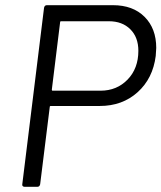

<svg xmlns="http://www.w3.org/2000/svg" viewBox="-20 -721 623 741"><path d="M583 -536Q583 -527 581 -505Q570 -418 511 -365Q452 -312 365 -312H176Q172 -312 172 -308L135 -10Q133 0 124 0H75Q70 0 67.5 -3Q65 -6 66 -10L150 -691Q152 -701 161 -701H416Q493 -701 538 -656Q583 -611 583 -536ZM514 -525Q514 -577 483 -608Q452 -639 400 -639H216Q212 -639 212 -635L180 -375Q180 -371 183 -371H368Q431 -371 472.5 -414Q514 -457 514 -525Z"/></svg>

Font: Barlow
Style: Italic
Weight: 400
Italic angle: -7°
Designer: Jeremy Tribby
Foundry: Tribby Type
Version: Version 1.408